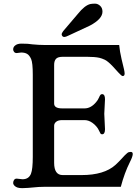

<svg xmlns="http://www.w3.org/2000/svg" viewBox="-20 -1004 743 1032"><path d="M50.8 0ZM271 -128.9Q271 -63 316.9 -63H418.9Q539.6 -63 600.1 -117.2Q617.7 -133.3 633.3 -150.4L650.4 -168.9Q666.5 -185.1 672.1 -186Q677.7 -187 681.6 -187.5Q707 -189 678.2 -132.8Q648.9 -74.2 629.4 0H222.2Q202.1 0 187.5 1L130.9 5.9Q116.2 7.3 99.9 7.3Q83.5 7.3 74.5 4.2Q65.4 1 60.5 -3.4Q50.8 -11.7 50.8 -20.8Q50.8 -29.8 55.7 -36.9Q60.5 -43.9 69.8 -43.9L101.1 -40.5Q134.8 -40.5 146.5 -70.3Q156.2 -94.7 156.2 -161.1V-602.1Q156.2 -667 147.2 -687Q138.2 -707 125.7 -714.4Q113.3 -721.7 93.8 -721.7L69.8 -718.8Q60.5 -718.8 55.7 -725.1Q50.8 -731.4 50.8 -737.8Q50.8 -744.1 53 -749.3Q55.2 -754.4 60.5 -758.8Q72.8 -769.5 94.5 -769.5Q116.2 -769.5 128.9 -768.6L154.3 -765.6Q189.9 -762.2 216.8 -762.2H620.6Q624 -726.6 633.3 -687L646.5 -631.8Q649.9 -615.7 649.9 -608.9Q649.9 -595.2 639.6 -595.2Q633.3 -595.2 616.2 -614.3L586.9 -646.5Q559.6 -675.3 543.2 -682.9Q526.9 -690.4 513.7 -693.4Q489.3 -698.7 448.7 -698.7H316.9Q290.5 -698.7 280.8 -687.5Q271 -676.3 271 -655.3V-447.3Q271 -421.4 314 -421.4H434.6Q468.8 -421.4 497.1 -455.6Q506.8 -467.3 511.7 -478.8Q516.6 -490.2 519.8 -494.1Q522.9 -498 528.8 -498Q544.4 -498 544.4 -470.7L540.5 -392.1L544.4 -309.6Q544.4 -282.2 528.8 -282.2Q522.9 -282.2 520 -286.4Q517.1 -290.5 512.2 -302Q507.3 -313.5 497.3 -325Q487.3 -336.4 476.6 -343.8Q456.1 -358.4 434.6 -358.4H313.5Q293 -358.4 282 -349.6Q271 -340.8 271 -328.1ZM348.6 -813Q333 -805.2 325.7 -805.2Q318.4 -805.2 314.9 -810.1Q311.5 -814.9 311.5 -819.3Q311.5 -825.7 319.8 -836.9L397.5 -928.2Q435.5 -975.6 465.8 -982.4Q476.1 -984.4 490.7 -984.4Q505.4 -984.4 518.1 -972.9Q530.8 -961.4 530.8 -941.4Q530.8 -902.3 463.9 -866.7Z"/></svg>

Font: Stoke
Style: Regular
Weight: 400
Designer: Nicole Fally
Foundry: Nicole Fally
Version: Version 1.002